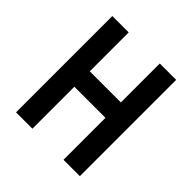

<svg xmlns="http://www.w3.org/2000/svg" viewBox="-186 -844 987 987"><g transform="rotate(45 308.0 -350.0)"><path d="M76 0V-700H195V-417H421V-700H540V0H421V-305H195V0Z"/></g></svg>

Font: Overpass Mono Light
Style: Regular
Weight: 300
Monospace: yes
Designer: Delve Withrington, Dave Bailey
Foundry: Delve Fonts LLC
Version: Version 4.000